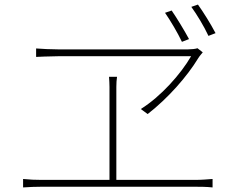

<svg xmlns="http://www.w3.org/2000/svg" viewBox="-20 -857 1040 840"><path d="M731 -811 702 -801C725 -768 757 -714 776 -674L807 -686C786 -725 753 -779 731 -811ZM846 -837 817 -827C841 -794 872 -743 892 -700L923 -712C901 -754 869 -805 846 -837ZM867 -628 844 -646C836 -643 817 -641 803 -641C716 -641 297 -641 233 -641C199 -641 167 -643 138 -645V-608C138 -608 199 -611 233 -611C296 -611 728 -611 816 -611C771 -533 684 -435 596 -380L626 -358C716 -428 799 -523 847 -602C853 -612 860 -619 867 -628ZM81 -74V-37C110 -39 135 -40 161 -40H835C852 -40 884 -40 910 -37V-74C884 -72 861 -70 835 -70H489V-477C489 -495 490 -506 492 -521H457C458 -506 459 -491 459 -477V-70H161C135 -70 109 -71 81 -74Z"/></svg>

Font: Noto Sans JP Thin
Style: Regular
Weight: 100
Designer: Ryoko NISHIZUKA 西塚涼子 (kana, bopomofo & ideographs); Paul D. Hunt (Latin, Greek & Cyrillic); Sandoll Communications 산돌커뮤니
Foundry: Adobe
Version: Version 2.004;hotconv 1.0.118;makeotfexe 2.5.65603